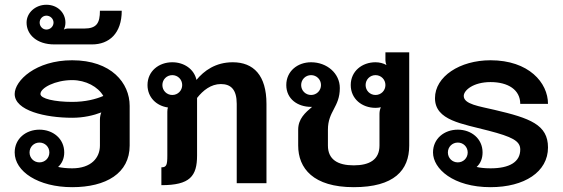

<svg xmlns="http://www.w3.org/2000/svg" viewBox="-20 -770 2365 807"><path d="M145.8 -170.8C169.2 -170.8 187.5 -152.5 187.5 -129.2C187.5 -105.8 169.2 -87.5 145.8 -87.5C122.5 -87.5 104.2 -105.8 104.2 -129.2C104.2 -152.5 122.5 -170.8 145.8 -170.8ZM145.8 -225C89.2 -225 41.7 -187.5 41.7 -129.2C41.7 -49.2 140.8 16.7 283.3 16.7C425.8 16.7 525 -41.7 525 -158.3V-325C525 -420.8 448.3 -516.7 283.3 -516.7C130 -516.7 41.7 -430.8 41.7 -375C41.7 -305 170.8 -275 283.3 -275C331.7 -275 373.3 -285 405.8 -297.5C402.5 -289.2 400 -279.2 400 -266.7V-158.3C400 -106.7 363.3 -62.5 283.3 -62.5C258.3 -62.5 239.2 -65 224.2 -68.3C240 -82.5 250 -103.3 250 -129.2C250 -187.5 202.5 -225 145.8 -225ZM414.2 -366.7C383.3 -353.3 339.2 -341.7 283.3 -341.7C210.8 -341.7 150 -355 150 -375C150 -400.8 212.5 -433.3 283.3 -433.3C340.8 -433.3 392.5 -405 414.2 -366.7Z M175 -704.2C191.7 -704.2 205 -690.8 205 -675C205 -659.2 191.7 -645.8 175 -645.8C159.2 -645.8 146.7 -659.2 146.7 -675C146.7 -690.8 159.2 -704.2 175 -704.2ZM175 -750C129.2 -750 91.7 -716.7 91.7 -675C91.7 -625 134.2 -583.3 208.3 -583.3H366.7C438.3 -583.3 491.7 -629.2 491.7 -725H400C400 -673.3 386.7 -650 333.3 -650H263.3C258.3 -650 253.3 -648.3 248.3 -645.8C252.5 -654.2 255 -664.2 255 -675C255 -716.7 221.7 -750 175 -750Z M704.2 -370.8C680.8 -370.8 662.5 -389.2 662.5 -412.5C662.5 -435.8 680.8 -454.2 704.2 -454.2C727.5 -454.2 745.8 -435.8 745.8 -412.5C745.8 -389.2 727.5 -370.8 704.2 -370.8ZM658.3 8.3C778.3 8.3 808.3 -29.2 808.3 -116.7V-358.3C833.3 -390 866.7 -416.7 908.3 -416.7C950.8 -416.7 975 -393.3 975 -333.3V0H1100V-333.3C1100 -453.3 1045.8 -508.3 958.3 -508.3C885.8 -508.3 837.5 -472.5 805.8 -434.2C795.8 -480 753.3 -508.3 704.2 -508.3C647.5 -508.3 600 -470.8 600 -412.5C600 -360.8 637.5 -325 685.8 -318.3C684.2 -313.3 683.3 -307.5 683.3 -300V-116.7C683.3 -76.7 680 -66.7 658.3 -66.7Z M1600 -550V-516.7C1600 -510 1601.7 -503.3 1604.2 -496.7C1590.8 -504.2 1575 -508.3 1558.3 -508.3C1501.7 -508.3 1454.2 -470.8 1454.2 -412.5C1454.2 -354.2 1501.7 -316.7 1558.3 -316.7C1565.8 -316.7 1573.3 -317.5 1580.8 -319.2C1577.5 -311.7 1575 -302.5 1575 -291.7V-158.3C1575 -99.2 1533.3 -75 1466.7 -75C1400 -75 1358.3 -99.2 1358.3 -158.3V-225C1358.3 -303.3 1408.3 -319.2 1408.3 -400C1408.3 -461.7 1354.2 -508.3 1287.5 -508.3C1230.8 -508.3 1183.3 -470.8 1183.3 -412.5C1183.3 -354.2 1230.8 -320.8 1287.5 -320.8H1291.7C1263.3 -296.7 1233.3 -270.8 1233.3 -225V-158.3C1233.3 -62.5 1296.7 16.7 1466.7 16.7C1636.7 16.7 1700 -54.2 1700 -158.3V-550ZM1558.3 -454.2C1581.7 -454.2 1600 -435.8 1600 -412.5C1600 -389.2 1581.7 -370.8 1558.3 -370.8C1535 -370.8 1516.7 -389.2 1516.7 -412.5C1516.7 -435.8 1535 -454.2 1558.3 -454.2ZM1287.5 -370.8C1264.2 -370.8 1245.8 -389.2 1245.8 -412.5C1245.8 -435.8 1264.2 -454.2 1287.5 -454.2C1310.8 -454.2 1329.2 -435.8 1329.2 -412.5C1329.2 -389.2 1310.8 -370.8 1287.5 -370.8Z M1904.2 -170.8C1927.5 -170.8 1945.8 -152.5 1945.8 -129.2C1945.8 -105.8 1927.5 -87.5 1904.2 -87.5C1880.8 -87.5 1862.5 -105.8 1862.5 -129.2C1862.5 -152.5 1880.8 -170.8 1904.2 -170.8ZM1904.2 -225C1847.5 -225 1800 -187.5 1800 -129.2C1800 -60.8 1885 16.7 2041.7 16.7C2184.2 16.7 2283.3 -47.5 2283.3 -150C2283.3 -245.8 2208.3 -273.3 2058.3 -308.3C1995 -323.3 1929.2 -331.7 1929.2 -366.7C1929.2 -390.8 1970 -425 2041.7 -425C2115.8 -425 2166.7 -392.5 2166.7 -333.3H2283.3C2283.3 -422.5 2202.5 -516.7 2041.7 -516.7C1912.5 -516.7 1808.3 -448.3 1808.3 -357.5C1808.3 -263.3 1923.3 -250 2033.3 -220.8C2132.5 -195 2166.7 -177.5 2166.7 -141.7C2166.7 -89.2 2121.7 -62.5 2041.7 -62.5C2015.8 -62.5 1996.7 -65 1983.3 -68.3C1999.2 -82.5 2008.3 -103.3 2008.3 -129.2C2008.3 -187.5 1960.8 -225 1904.2 -225Z"/></svg>

Font: BoonHome
Style: Bold
Weight: 700
Designer: Sungsit Sawaiwan
Foundry: Sungsit Sawaiwan
Version: Version 0.2